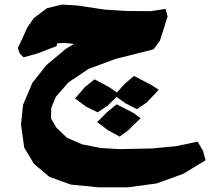

<svg xmlns="http://www.w3.org/2000/svg" viewBox="-20 -633 903 825"><path d="M481.4 -184.6 440.4 -151.4 397.5 -108.4 444.3 -73.2 494.1 -45.9 532.2 -74.2 584 -125 555.7 -146.5ZM555.7 -306.6 515.6 -272.5 482.4 -235.4 450.2 -257.8 386.7 -292 345.7 -259.8 302.7 -210 349.6 -174.8 399.4 -150.4 442.4 -178.7 480.5 -216.8 518.6 -189.5 568.4 -164.1 610.4 -192.4 662.1 -247.1 630.9 -267.6ZM297.9 -444.3 262.7 -422.9 179.7 -353.5 119.1 -277.3 79.1 -182.6 70.3 -97.7 84 1 126 71.3 192.4 127 284.2 160.2 403.3 171.9H530.3L652.3 155.3L766.6 114.3L863.3 55.7L852.5 15.6L829.1 -24.4L737.3 -4.9L633.8 4.9L493.2 7.8L413.1 2.9L333 -12.7L267.6 -41L222.7 -84L199.2 -124L200.2 -168.9L219.7 -216.8L274.4 -279.3L360.4 -336.9L476.6 -379.9L639.6 -420.9L667 -458L700.2 -562.5L691.4 -594.7L627.9 -585L521.5 -585.9L429.7 -591.8L311.5 -609.4L245.1 -613.3L181.6 -597.7L125 -554.7L97.7 -515.6L74.2 -463.9L56.6 -426.8L64.5 -403.3L81.1 -386.7L137.7 -402.3L222.7 -434.6L226.6 -447.3L260.7 -448.2Z"/></svg>

Font: MaokenAssortedSans-TC
Style: Regular
Weight: 500
Version: Version 0.83